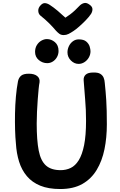

<svg xmlns="http://www.w3.org/2000/svg" viewBox="-20 -1264 808 1292"><path d="M101 -717Q106 -741 122 -754.5Q138 -768 174 -768Q211 -768 230.5 -752Q250 -736 246 -709Q243 -696 240 -665.5Q237 -635 234 -595Q231 -555 229 -512.5Q227 -470 227 -433Q227 -320 240.5 -251Q254 -182 289 -150.5Q324 -119 388 -119Q425 -119 456 -134Q487 -149 510 -186Q533 -223 546 -287.5Q559 -352 559 -451Q559 -527 553 -594.5Q547 -662 543 -723Q541 -747 556.5 -761.5Q572 -776 607 -776Q639 -777 655 -767Q671 -757 677.5 -741Q684 -725 685 -706Q688 -677 690.5 -649Q693 -621 695 -589.5Q697 -558 698 -518.5Q699 -479 699 -427Q699 -338 683 -259.5Q667 -181 630.5 -120.5Q594 -60 534 -26Q474 8 385 8Q306 8 251 -14.5Q196 -37 161 -78.5Q126 -120 108.5 -176Q91 -232 87 -299Q83 -338 81.5 -390Q80 -442 81 -499.5Q82 -557 87 -613.5Q92 -670 101 -717ZM298 -839Q266 -839 241 -860Q216 -881 216 -915Q216 -941 228 -960.5Q240 -980 258.5 -990.5Q277 -1001 296 -1001Q325 -1001 349.5 -980.5Q374 -960 374 -921Q374 -899 363.5 -880Q353 -861 335.5 -850Q318 -839 298 -839ZM509 -834Q480 -834 457 -857Q434 -880 434 -912Q434 -932 443 -952Q452 -972 469.5 -985.5Q487 -999 510 -999Q544 -999 561 -984Q578 -969 583.5 -950.5Q589 -932 589 -919Q589 -897 578 -877.5Q567 -858 548.5 -846Q530 -834 509 -834ZM514 -1224Q527 -1238 544.5 -1243Q562 -1248 582 -1233Q601 -1220 602 -1204Q603 -1188 593 -1171Q579 -1150 557 -1127.5Q535 -1105 513 -1085.5Q491 -1066 474 -1055Q456 -1043 441 -1035.5Q426 -1028 409 -1028Q391 -1028 379.5 -1036.5Q368 -1045 357 -1057Q337 -1081 311 -1107Q285 -1133 251 -1160Q238 -1172 237.5 -1191.5Q237 -1211 252 -1227Q267 -1244 282.5 -1243Q298 -1242 315 -1231Q340 -1215 369 -1190.5Q398 -1166 420 -1145Q436 -1155 452.5 -1167.5Q469 -1180 484.5 -1194.5Q500 -1209 514 -1224Z"/></svg>

Font: Playpen Sans SemiBold
Style: Regular
Weight: 600
Designer: Laura Meseguer, Veronika Burian, José Scaglione
Foundry: TypeTogether
Version: Version 1.001